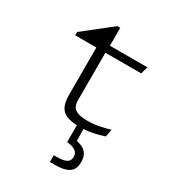

<svg xmlns="http://www.w3.org/2000/svg" viewBox="-212 -746 1045 1149"><g transform="rotate(30 310.0 -171.0)"><path d="M274.5 -470.5V-122.5Q274.5 -94.5 284.5 -77.5Q294.5 -60.5 318.8 -52Q343 -43.5 385.5 -43.5Q423.5 -43.5 463.8 -51.2Q504 -59 537 -69.5L527.5 -17.5Q489.5 -4.5 448.2 3.5Q407 11.5 359.5 11.5Q303 11.5 270.8 -2.8Q238.5 -17 225.2 -46.2Q212 -75.5 212 -124V-470.5ZM536 -500 521.5 -450H66V-473L256.5 -623.5H277V-484.5L228 -500ZM476.5 190Q476.5 221.5 464.2 241.5Q452 261.5 423.2 272Q394.5 282.5 345.5 282.5H313.5V235.5H333Q383 235.5 402.5 223Q422 210.5 422 185.5Q422 158.5 402.5 145Q383 131.5 343.5 127.5V-24H388.5L390.5 114L375 89.5Q408.5 94.5 430.8 105.8Q453 117 464.8 137.5Q476.5 158 476.5 190Z"/></g></svg>

Font: Monaspace Argon Var ExtraLight
Style: Regular
Weight: 200
Designer: Riley Cran and the Lettermatic Team
Version: Version 1.200 (Monaspace Argon Var)